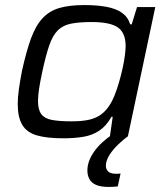

<svg xmlns="http://www.w3.org/2000/svg" viewBox="-20 -538 657 758"><path d="M230 8Q165 8 125.5 -3.5Q86 -15 68 -45Q50 -75 50 -128Q50 -153 54.5 -185.5Q59 -218 67 -259Q84 -336 102.5 -386.5Q121 -437 148 -466Q175 -495 214.5 -506.5Q254 -518 313 -518Q363 -518 400.5 -511Q438 -504 461.5 -487.5Q485 -471 494 -442H500L521 -510H593L485 0H414L425 -77H420Q400 -41 372.5 -22.5Q345 -4 309.5 2Q274 8 230 8ZM262 -59Q305 -59 332.5 -65.5Q360 -72 379 -86Q398 -100 412 -122Q423 -138 432.5 -162Q442 -186 450 -213.5Q458 -241 464 -268.5Q470 -296 473 -319Q476 -342 476 -356Q476 -408 445.5 -429.5Q415 -451 342 -451Q292 -451 260 -444.5Q228 -438 208 -418Q188 -398 174.5 -359Q161 -320 147 -255Q139 -218 134.5 -189Q130 -160 130 -139Q130 -105 143 -87.5Q156 -70 185 -64.5Q214 -59 262 -59ZM409 200Q378 200 359.5 192Q341 184 333 169Q325 154 325 135Q325 98 352 60Q379 22 428 -10L485 0Q468 12 447 32Q426 52 412 74Q398 96 398 117Q398 130 407 139Q416 148 438 148Q441 148 445 148Q449 148 456 147L445 198Q436 199 427 199.5Q418 200 409 200Z"/></svg>

Font: Saira SemiExpanded
Style: Italic
Weight: 400
Width: 6
Italic angle: -12°
Designer: Hector Gatti with collaboration of the Omnibus-Type team
Foundry: Omnibus-Type
Version: Version 1.101